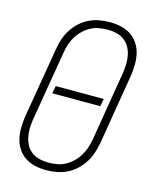

<svg xmlns="http://www.w3.org/2000/svg" viewBox="-113 -819 726 904"><g transform="rotate(15 250.0 -367.5)"><path d="M199 8Q171 8 144.5 2Q118 -4 96.5 -18Q75 -32 60.5 -54Q46 -76 40 -101.5Q34 -127 34.5 -155Q35 -183 39 -210L97 -555Q101 -580 109 -604.5Q117 -629 131.5 -651.5Q146 -674 166 -692.5Q186 -711 210 -722.5Q234 -734 260 -738.5Q286 -743 310 -743Q338 -743 364.5 -737Q391 -731 412.5 -717Q434 -703 448.5 -681Q463 -659 469 -633.5Q475 -608 474.5 -580Q474 -552 470 -525L413 -180Q408 -155 400 -130.5Q392 -106 377.5 -83.5Q363 -61 343 -42.5Q323 -24 299 -12.5Q275 -1 249 3.5Q223 8 199 8ZM200 -29Q220 -29 241 -32.5Q262 -36 281 -46Q300 -56 316.5 -71.5Q333 -87 344.5 -105.5Q356 -124 363 -144.5Q370 -165 374 -186L431 -531Q434 -552 434.5 -574Q435 -596 430.5 -616.5Q426 -637 416 -654.5Q406 -672 389.5 -684Q373 -696 352.5 -701Q332 -706 310 -706Q290 -706 268.5 -702.5Q247 -699 228 -689Q209 -679 192.5 -663.5Q176 -648 164.5 -629.5Q153 -611 146 -590.5Q139 -570 136 -549L78 -204Q75 -183 74.5 -161Q74 -139 78.5 -118.5Q83 -98 93 -80.5Q103 -63 119.5 -51Q136 -39 157 -34Q178 -29 200 -29ZM368 -349H134L141 -386H375Z"/></g></svg>

Font: Iosevka Extralight
Style: Italic
Weight: 200
Italic angle: -9°
Monospace: yes
Designer: Belleve Invis
Foundry: Belleve Invis
Version: Version 32.5.0; ttfautohint (v1.8.4)